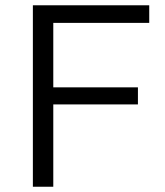

<svg xmlns="http://www.w3.org/2000/svg" viewBox="-20 -710 627 730"><path d="M105 0H182.6V-313H504.4V-377.9H182.6V-623H547.4V-689.9H105Z"/></svg>

Font: HK Grotesk
Style: Regular
Weight: 400
Designer: Alfredo Marco Pradil and Stefan Peev
Foundry: Hanken Design Co.
Version: Version 1.045;PS 001.045;hotconv 1.0.88;makeotf.lib2.5.64775